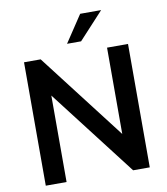

<svg xmlns="http://www.w3.org/2000/svg" viewBox="-98 -1010 951 1091"><g transform="rotate(-10 377.5 -464.0)"><path d="M677 -712V0H581L197 -499V0H77V-712H173L556 -214V-712ZM336 -773 439 -928H560L417 -773Z"/></g></svg>

Font: Muli
Style: Bold
Weight: 700
Designer: Vernon Adams
Foundry: Vernon Adams
Version: Version 2.001